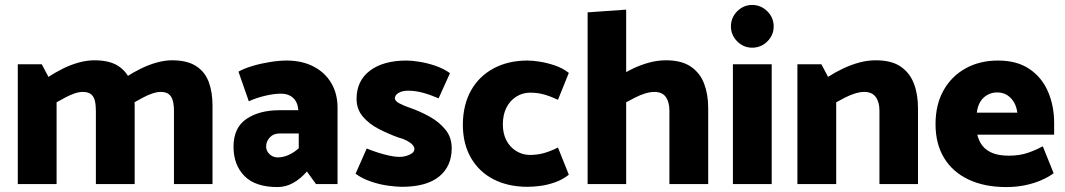

<svg xmlns="http://www.w3.org/2000/svg" viewBox="-20 -745 4308 777"><path d="M209 0V-331Q225 -340 243.5 -350Q262 -360 280.5 -366.5Q299 -373 315 -373Q337 -373 348.5 -363.5Q360 -354 364 -337Q368 -320 368 -297V0H525V-318Q525 -373 509.5 -414Q494 -455 458.5 -478Q423 -501 362 -501Q332 -501 299 -492Q266 -483 235 -467.5Q204 -452 176 -434L149 -485H52V0ZM524 -331Q540 -340 558.5 -350Q577 -360 596 -366.5Q615 -373 630 -373Q652 -373 663.5 -363.5Q675 -354 679.5 -337Q684 -320 684 -297V0H840V-318Q840 -373 824.5 -414Q809 -455 773 -478Q737 -501 676 -501Q647 -501 614.5 -492Q582 -483 550.5 -467.5Q519 -452 491 -434Z M1057 -152Q1057 -173 1072 -189Q1087 -205 1113 -205H1189V-145Q1169 -127 1147 -117.5Q1125 -108 1104 -108Q1091 -108 1080.5 -114Q1070 -120 1063.5 -130Q1057 -140 1057 -152ZM987 -335Q1014 -348 1051 -357Q1088 -366 1118 -366Q1147 -366 1165.5 -349.5Q1184 -333 1187 -302L1188 -299H1112Q1029 -299 977 -263.5Q925 -228 925 -151Q925 -78 969 -33Q1013 12 1103 12Q1137 12 1167 -5Q1197 -22 1222 -51L1259 0H1346V-309Q1346 -366 1320.5 -409Q1295 -452 1248.5 -476Q1202 -500 1140 -500Q1110 -500 1072.5 -494Q1035 -488 1001.5 -478Q968 -468 945 -455Z M1419 -42Q1444 -23 1480.5 -10.5Q1517 2 1551.5 6.5Q1586 11 1606 11Q1706 11 1757 -30.5Q1808 -72 1808 -145Q1808 -189 1783 -220Q1758 -251 1719.5 -272.5Q1681 -294 1641 -308Q1617 -316 1597.5 -326Q1578 -336 1578 -347Q1578 -360 1593 -369Q1608 -378 1632 -378Q1661 -378 1692 -369.5Q1723 -361 1755 -347L1801 -449Q1774 -468 1741.5 -479Q1709 -490 1677.5 -495Q1646 -500 1626 -500Q1531 -500 1477 -459Q1423 -418 1423 -345Q1423 -303 1448.5 -273Q1474 -243 1513 -223Q1552 -203 1591 -189Q1611 -184 1626 -176Q1641 -168 1649 -159.5Q1657 -151 1657 -142Q1657 -132 1647.5 -125Q1638 -118 1624.5 -114Q1611 -110 1596 -110Q1579 -110 1556 -115Q1533 -120 1509.5 -127.5Q1486 -135 1464 -144Z M2238 -148Q2206 -132 2179.5 -125Q2153 -118 2125 -118Q2095 -118 2069.5 -133.5Q2044 -149 2029.5 -176.5Q2015 -204 2015 -242Q2015 -281 2029.5 -309.5Q2044 -338 2069.5 -354Q2095 -370 2125 -370Q2155 -370 2180.5 -363Q2206 -356 2238 -341L2282 -450Q2256 -470 2224.5 -480.5Q2193 -491 2164 -495.5Q2135 -500 2115 -500Q2037 -500 1978 -468.5Q1919 -437 1886.5 -379.5Q1854 -322 1853 -242Q1853 -163 1886 -106Q1919 -49 1978 -19Q2037 11 2115 11Q2136 11 2165 7.5Q2194 4 2225.5 -7Q2257 -18 2282 -38Z M2514 -331Q2531 -340 2550 -350Q2569 -360 2590 -366.5Q2611 -373 2628 -373Q2660 -373 2674.5 -352.5Q2689 -332 2689 -297V0H2846V-308Q2846 -363 2829.5 -406.5Q2813 -450 2775.5 -475.5Q2738 -501 2675 -501Q2642 -501 2608 -492Q2574 -483 2541.5 -467.5Q2509 -452 2482 -434ZM2514 0V-706L2358 -695V0Z M3103 0V-485H2946V0ZM3024 -552Q3060 -552 3085.5 -577.5Q3111 -603 3111 -638Q3111 -674 3085 -699.5Q3059 -725 3024 -725Q2989 -725 2963.5 -699.5Q2938 -674 2938 -638Q2938 -603 2963.5 -577.5Q2989 -552 3024 -552Z M3364 0V-331Q3380 -340 3399.5 -350Q3419 -360 3439.5 -366.5Q3460 -373 3478 -373Q3509 -373 3524 -352.5Q3539 -332 3539 -297V0H3695V-308Q3695 -363 3678.5 -406.5Q3662 -450 3625 -475.5Q3588 -501 3524 -501Q3491 -501 3457.5 -492Q3424 -483 3391.5 -467.5Q3359 -452 3331 -434L3304 -485H3207V0Z M4246 -200V-247Q4246 -316 4221.5 -373.5Q4197 -431 4146.5 -465.5Q4096 -500 4019 -500Q3945 -500 3888 -468.5Q3831 -437 3798.5 -379.5Q3766 -322 3766 -242Q3766 -163 3800.5 -106Q3835 -49 3899.5 -18.5Q3964 12 4052 12Q4093 12 4129 4.5Q4165 -3 4194.5 -16Q4224 -29 4244 -44L4200 -153Q4173 -138 4139.5 -126.5Q4106 -115 4063 -115Q4023 -115 3997 -125.5Q3971 -136 3956 -155Q3941 -174 3935 -200ZM3933 -289Q3936 -315 3947 -333Q3958 -351 3976 -361Q3994 -371 4015 -371Q4039 -371 4056 -360Q4073 -349 4083.5 -331Q4094 -313 4097 -289Z"/></svg>

Font: Catamaran Thin ExtraBold
Style: Regular
Weight: 800
Version: Version 2.000